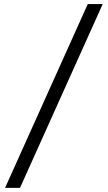

<svg xmlns="http://www.w3.org/2000/svg" viewBox="-20 -801 528 941"><path d="M483.4 -781.2 78.1 119.6H4.9L410.2 -781.2Z"/></svg>

Font: Andika FrenchTight
Style: Regular
Weight: 400
Designer: Victor Gaultney, Annie Olsen, Julie Remington, Don Collingsworth, Eric Hays, Becca Hirsbrunner
Foundry: SIL International
Version: Version 5.000 ; Dig1 Dig4Opn Dig7 LnSpcTght